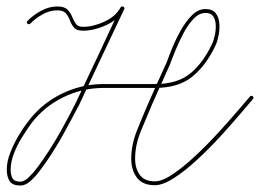

<svg xmlns="http://www.w3.org/2000/svg" viewBox="-20 -567 804 594"><path d="M74 -494Q69 -490 65 -494Q61 -498 65 -502Q82 -520 107 -533.5Q132 -547 157 -547Q179 -547 188.5 -537.5Q198 -528 203 -515.5Q208 -503 214.5 -493.5Q221 -484 237 -484Q268 -484 303 -500Q338 -516 353 -544Q356 -549 362 -546Q367 -543 364 -538Q347 -507 309 -489.5Q271 -472 237 -472Q217 -472 209 -481.5Q201 -491 196.5 -503.5Q192 -516 184 -525.5Q176 -535 157 -535Q134 -535 111.5 -522.5Q89 -510 74 -494Q74 -494 74 -494Q74 -494 74 -494ZM361 -546Q367 -544 364 -538Q329 -465 294.5 -391Q260 -317 225 -243Q225 -243 225 -243Q225 -243 225 -243Q202 -199 177.5 -154.5Q153 -110 125 -69Q117 -58 104 -40Q91 -22 75 -7.5Q59 7 43 7Q19 7 10 -6.5Q1 -20 1 -42Q1 -67 11.5 -94Q22 -121 37 -146.5Q52 -172 67 -191Q108 -246 170 -276.5Q232 -307 301 -307Q340 -307 380 -307Q420 -307 460 -307Q529 -307 569 -340Q609 -373 637 -433Q641 -442 644.5 -457.5Q648 -473 647.5 -489Q647 -505 640 -516Q633 -527 616 -527Q616 -527 616 -527Q616 -527 616 -527Q596 -527 578.5 -508.5Q561 -490 547 -463Q533 -436 522.5 -410.5Q512 -385 507 -371Q507 -371 507 -371Q507 -370 507 -370Q493 -339 478.5 -307Q464 -275 450 -243Q450 -243 450 -243Q450 -243 450 -243Q434 -206 416 -162Q398 -118 398 -76Q398 -46 412.5 -26Q427 -6 459 -6Q482 -6 514.5 -28Q547 -50 583 -83.5Q619 -117 653 -154Q687 -191 713.5 -222Q740 -253 753 -268Q757 -273 762 -269Q766 -265 763 -261Q748 -244 721 -212Q694 -180 659.5 -142.5Q625 -105 588.5 -71.5Q552 -38 518 -16Q484 6 459 6Q421 6 403.5 -17.5Q386 -41 386 -76Q386 -119 404 -164Q422 -209 439 -248Q439 -248 439 -248Q439 -248 439 -248Q453 -280 467.5 -312Q482 -344 496 -375Q496 -375 496 -375Q496 -375 496 -375Q502 -392 513 -419Q524 -446 539.5 -473.5Q555 -501 574 -520Q593 -539 616 -539Q616 -539 616 -539Q616 -539 616 -539Q637 -539 647 -526.5Q657 -514 658.5 -495.5Q660 -477 656.5 -458.5Q653 -440 647 -427Q618 -365 575 -330Q532 -295 460 -295Q420 -295 380 -295Q340 -295 301 -295Q235 -295 175.5 -266Q116 -237 76 -184Q63 -166 48 -142Q33 -118 23 -92Q13 -66 13 -42Q13 -25 19 -15Q25 -5 43 -5Q55 -5 69.5 -19Q84 -33 96.5 -50Q109 -67 115 -76Q143 -117 167.5 -160.5Q192 -204 214 -248Q214 -248 214 -248Q214 -248 214 -248Q249 -322 284 -396Q319 -470 353 -544Q356 -549 361 -546Z"/></svg>

Font: FRB American Cursive Thin
Style: Italic
Weight: 100
Italic angle: -25°
Version: Version 2.0;Modular Font Editor K font №1